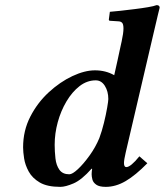

<svg xmlns="http://www.w3.org/2000/svg" viewBox="-20 -718 642 748"><path d="M577 -583 470 -125Q463 -95 463 -83Q463 -67 472 -67Q489 -67 523 -109L554 -82Q508 -35 469.5 -12.5Q431 10 392 10Q367 10 355 1.5Q343 -7 340 -18.5Q337 -30 337 -39Q337 -42 337.5 -49Q338 -56 339 -60L337 -61Q298 -17 266.5 -3.5Q235 10 215 10Q164 10 135 -7Q106 -24 92 -49.5Q78 -75 74 -100.5Q70 -126 70 -144Q70 -209 98 -263.5Q126 -318 170 -358.5Q214 -399 262 -421.5Q310 -444 350 -444Q392 -444 425 -425Q431 -450 437.5 -481Q444 -512 449 -534.5Q454 -557 454 -557Q461 -589 461 -607Q461 -624 455.5 -629.5Q450 -635 440 -635L409 -637Q404 -637 404 -642L408 -672Q423 -673 449.5 -676Q476 -679 504.5 -682.5Q533 -686 556.5 -690Q580 -694 590 -698Q602 -698 602 -688Q602 -688 595 -659.5Q588 -631 577 -583ZM402 -332Q402 -362 388.5 -383.5Q375 -405 353 -405Q319 -405 290 -382.5Q261 -360 239 -323Q217 -286 205 -242Q193 -198 193 -154Q193 -128 196 -101Q199 -74 211.5 -56.5Q224 -39 250 -39Q262 -39 283.5 -59Q305 -79 328.5 -111.5Q352 -144 367 -180Q377 -207 385 -239.5Q393 -272 397.5 -298.5Q402 -325 402 -332Z"/></svg>

Font: Libertinus Serif SemiBold
Style: Italic
Weight: 600
Italic angle: -11.5°
Designer: Philipp H. Poll, Khaled Hosny
Foundry: Caleb Maclennan
Version: Version 7.051;RELEASE